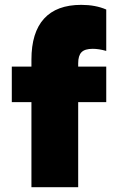

<svg xmlns="http://www.w3.org/2000/svg" viewBox="-20 -782 505 802"><path d="M29.3 -503.9H111.3V-533.2Q111.3 -646 163.8 -703.9Q216.3 -761.7 319.3 -761.7Q378.9 -761.7 423.8 -742.2V-569.3Q393.1 -578.1 367.2 -578.1Q334.5 -578.1 320.6 -564Q306.6 -549.8 306.6 -517.6V-503.9H423.8V-355.5H306.6V0H111.3V-355.5H29.3Z"/></svg>

Font: Wanted Sans ExtraBlack
Style: Regular
Weight: 900
Designer: Original Design by Kil Hyung-jin and Kang Hanbin, Wanted Lab, Inc; Hangeul from Source Han Sans by Jang Soo-young and Ka
Foundry: Wanted Lab, Inc.
Version: Version 1.001